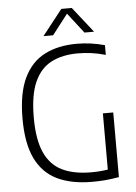

<svg xmlns="http://www.w3.org/2000/svg" viewBox="-62 -992 738 1043"><g transform="rotate(-5 307.0 -470.0)"><path d="M399 5.5Q285 5.5 207.5 -32Q130 -69.5 90.2 -151.8Q50.5 -234 50.5 -369Q50.5 -507.5 90.8 -591Q131 -674.5 204.8 -711.8Q278.5 -749 378.5 -749Q456 -749 531.5 -728V-675Q489.5 -687 452.8 -691.8Q416 -696.5 380 -696.5Q296.5 -696.5 236.5 -666Q176.5 -635.5 144.2 -564Q112 -492.5 112 -369Q112 -250 143.8 -179.2Q175.5 -108.5 238.8 -77.5Q302 -46.5 396.5 -46.5Q446 -46.5 488 -53.5V-360H544.5V-7.5Q502 0 468 2.8Q434 5.5 399 5.5ZM203 -806 312.5 -945H369.5L479 -806H426.5L341 -916.5L255.5 -806Z"/></g></svg>

Font: Encode Sans SmCnd Lt
Style: Regular
Weight: 300
Width: 4
Designer: Multiple Designers
Foundry: Impallari Type
Version: Version 3.002; ttfautohint (v1.8.3) -l 8 -r 50 -G 200 -x 14 